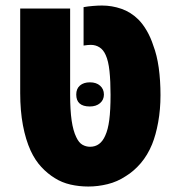

<svg xmlns="http://www.w3.org/2000/svg" viewBox="-20 -661 638 691"><path d="M297.9 10.3Q264.6 10.3 233.6 3.2Q202.6 -3.9 177.2 -20Q150.9 -36.1 128.7 -60.1Q106.4 -84 90.3 -118.7Q72.3 -158.2 62.5 -210.2Q52.7 -262.2 52.7 -326.2V-630.4H232.4V-320.3Q232.4 -264.6 237.8 -227.5Q243.2 -190.4 254.4 -167.5Q263.7 -147.5 276.6 -140.1Q289.6 -132.8 304.2 -132.8Q322.8 -132.8 336.4 -142.8Q350.1 -152.8 358.9 -173.3Q368.7 -194.3 373.3 -229.5Q377.9 -264.6 377.9 -319.8Q377.9 -369.1 374 -405.5Q370.1 -441.9 360.4 -462.9Q352.1 -481.9 338.1 -490.7Q324.2 -499.5 307.1 -499.5Q301.8 -499.5 296.1 -499Q290.5 -498.5 280.8 -497.1V-635.3Q296.4 -638.2 314.7 -639.6Q333 -641.1 347.2 -641.1Q382.8 -641.1 416.7 -629.4Q450.7 -617.7 478 -590.8Q494.1 -574.7 508.3 -550.3Q522.5 -525.9 531.7 -497.1Q544.9 -462.9 551.3 -417Q557.6 -371.1 557.6 -318.4Q557.6 -267.1 549.3 -221.2Q541 -175.3 527.3 -141.6Q511.2 -102.5 486.6 -73.7Q461.9 -44.9 433.1 -27.3Q402.3 -6.8 367.4 1.7Q332.5 10.3 297.9 10.3ZM303.2 -277.8Q254.4 -277.8 254.4 -320.8Q254.4 -341.8 267.8 -353.3Q281.2 -364.7 303.7 -364.7Q326.7 -364.7 340.3 -352.5Q354 -340.3 354 -320.8Q354 -301.8 340.1 -289.8Q326.2 -277.8 303.2 -277.8Z"/></svg>

Font: Open Sans SemiCondensed ExtraBold
Style: Regular
Weight: 800
Width: 4
Designer: Monotype Design Team
Foundry: Monotype Imaging Inc.
Version: Version 3.000